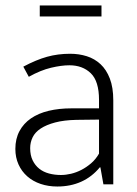

<svg xmlns="http://www.w3.org/2000/svg" viewBox="-20 -672 499 700"><path d="M65 -429Q112 -454 151.5 -465Q191 -476 236 -476Q268 -476 296.5 -467Q325 -458 346.5 -438Q368 -418 380.5 -385.5Q393 -353 393 -306V0H357L346 -62H344Q315 -27 276 -9.5Q237 8 189 8Q156 8 128 -1.5Q100 -11 79.5 -29Q59 -47 47.5 -72.5Q36 -98 36 -129Q36 -166 51 -194Q66 -222 93 -240.5Q120 -259 157.5 -268Q195 -277 241 -277H341V-308Q341 -376 311 -405Q281 -434 233 -434Q204 -434 166 -425Q128 -416 85 -392ZM341 -236 258 -235Q213 -234 181 -225.5Q149 -217 128.5 -203.5Q108 -190 99 -171.5Q90 -153 90 -132Q90 -106 99 -87.5Q108 -69 123 -57Q138 -45 158.5 -39.5Q179 -34 202 -34Q220 -34 239 -38.5Q258 -43 276.5 -52.5Q295 -62 312 -76.5Q329 -91 341 -112ZM350 -652V-612H125V-652Z"/></svg>

Font: Mukta Vaani ExtraLight
Style: Regular
Weight: 275
Designer: Noopur Datye, Girish Dalvi, Yashodeep Gholap, Pallavi Karambelkar
Foundry: Ek Type
Version: Version 2.538;PS 1.000;hotconv 16.6.51;makeotf.lib2.5.65220;